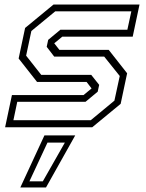

<svg xmlns="http://www.w3.org/2000/svg" viewBox="-20 -560 642 845"><path d="M2.5 0 32.5 -141.5H347.5L384.5 -172L384 -169.5L361 -199.5H143L62 -302.5L90.5 -437L215.5 -540H594L564 -398.5H254L217 -368L217.5 -371L241.5 -340.5H458.5L539.5 -237.5L511 -103L386 0ZM39 -31H379.5L483.5 -117L507 -225.5L438.5 -311H218.5L185.5 -354L192 -384.5L245.5 -429H540.5L558 -510H223L118 -423.5L95 -315L161.5 -230.5H381.5L416.5 -186.5L410 -156.5L356.5 -112H56ZM69.5 265 175.5 36H311L182.5 265ZM109.5 238H168.5L265.5 67.5H189Z"/></svg>

Font: Tourney Light
Style: Italic
Weight: 300
Italic angle: -12°
Version: Version 1.015